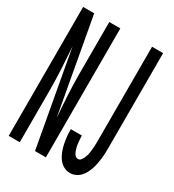

<svg xmlns="http://www.w3.org/2000/svg" viewBox="-180 -838 859 948"><g transform="rotate(30 250.0 -363.5)"><path d="M13 0V-735H76L174 -194Q169 -255 165.5 -317Q162 -379 162 -441V-735H225V0H163L65 -541Q69 -480 72.5 -418Q76 -356 76 -294V0ZM366 8Q346 8 328.5 -2Q311 -12 299.5 -28.5Q288 -45 281 -63.5Q274 -82 270 -101.5Q266 -121 264 -141Q262 -161 262 -180V-182H325V-181Q325 -171 326 -160.5Q327 -150 328 -139.5Q329 -129 331.5 -119Q334 -109 337.5 -99Q341 -89 348 -80.5Q355 -72 366 -72Q377 -72 384 -82.5Q391 -93 395 -104Q399 -115 401 -126.5Q403 -138 404 -149.5Q405 -161 405.5 -173Q406 -185 406 -196V-735H469V-196Q469 -181 468.5 -165Q468 -149 466 -133Q464 -117 461 -101.5Q458 -86 453 -71Q448 -56 440.5 -42Q433 -28 422 -16.5Q411 -5 396 1.5Q381 8 366 8Z"/></g></svg>

Font: Iosevka SS10 Medium
Style: Regular
Weight: 500
Monospace: yes
Designer: Belleve Invis
Foundry: Belleve Invis
Version: Version 28.0.6; ttfautohint (v1.8.4)